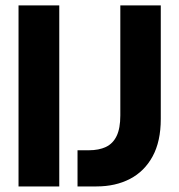

<svg xmlns="http://www.w3.org/2000/svg" viewBox="-20 -670 645 690"><path d="M258.6 -130V0H326.6Q395.2 0 447.2 -27.1Q499.2 -54.2 528.5 -108.1Q557.8 -162 557.8 -242.5V-650.5H412.4V-255.3Q412.4 -208.7 399.1 -181.2Q385.8 -153.8 360.6 -141.9Q335.3 -130 299.4 -130ZM46.6 -650.5V0H193V-650.5Z"/></svg>

Font: Overused Grotesk Light
Style: Regular
Weight: 300
Designer: RandomMaerks
Version: Version 0.005